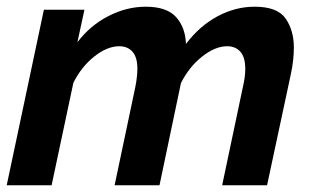

<svg xmlns="http://www.w3.org/2000/svg" viewBox="-24 -553 936 573"><path d="M107 -524H228L207 -427Q245 -477 299.5 -505Q354 -533 411 -533Q473 -533 501 -502.5Q529 -472 531 -422Q572 -476 625.5 -504.5Q679 -533 736 -533Q804 -533 828.5 -497.5Q853 -462 853 -411Q853 -396 851 -375Q849 -354 843 -327L773 0H639L701 -294Q708 -324 708 -347Q708 -382 693.5 -398.5Q679 -415 654 -415Q618 -415 579 -384Q540 -353 516 -305L452 0H318L380 -294Q386 -325 386 -348Q386 -382 371.5 -398.5Q357 -415 332 -415Q296 -415 257.5 -384.5Q219 -354 195 -306L130 0H-4Z"/></svg>

Font: Raleway
Style: Bold Italic
Weight: 700
Italic angle: -12°
Designer: Matt McInerney, Pablo Impallari, Rodrigo Fuenzalida
Foundry: Matt McInerney, Pablo Impallari, Rodrigo Fuenzalida
Version: Version 4.101;RELEASE